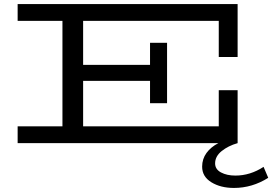

<svg xmlns="http://www.w3.org/2000/svg" viewBox="-20 -706 1343 947"><path d="M1303 171Q1224 221 1134 221Q1068 221 1022.5 193Q977 165 977 116Q977 78 998.5 48.5Q1020 19 1057 0H67V-83H288V-603H67V-686H1152V-425H1059V-603H390V-386H720V-495H804V-197H720V-307H390V-83H1059V-261H1152V0Q1106 13 1073.5 39Q1041 65 1041 100Q1041 129 1070 144.5Q1099 160 1141 160Q1214 160 1280 117Z"/></svg>

Font: BioRhyme Expanded
Style: Regular
Weight: 400
Width: 7
Designer: Aoife Mooney
Foundry: Aoife Mooney Type
Version: Version 1.001